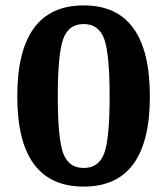

<svg xmlns="http://www.w3.org/2000/svg" viewBox="-20 -680 619 711"><path d="M194 -323Q194 -167 214 -112.5Q234 -58 290 -58Q346 -58 366 -112.5Q386 -167 386 -323Q386 -480 366 -535.5Q346 -591 290 -591Q234 -591 214 -535.5Q194 -480 194 -323ZM290 -660Q535 -660 535 -323Q535 11 290 11Q44 11 44 -323Q44 -660 290 -660Z"/></svg>

Font: ArsenalBold
Style: Bold
Weight: 700
Designer: Andrij Shevchenko
Foundry: Stairsfor.com
Version: Version 1.000